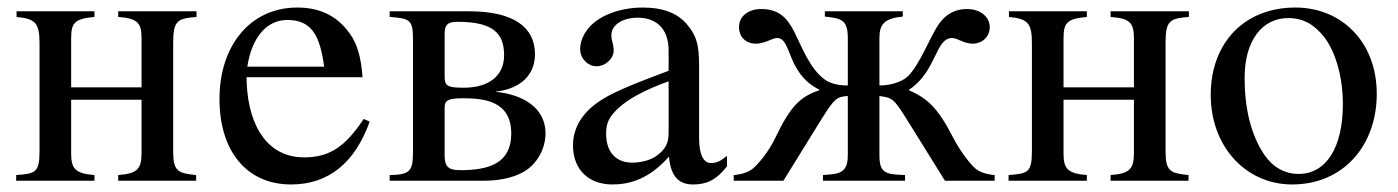

<svg xmlns="http://www.w3.org/2000/svg" viewBox="-20 -480 3713 510"><path d="M502 -450H294V-435C345 -431 356 -420 356 -378V-248H169V-377C169 -419 177 -430 231 -435V-450H24V-435C73 -430 85 -420 85 -366V-79C85 -21 74 -19 23 -15V0H231V-15C180 -19 169 -32 169 -72V-215H356V-74C356 -30 344 -19 294 -15V0H501V-15C452 -20 440 -25 440 -79V-366C440 -425 451 -431 502 -435Z M637 -303C648 -378 687 -427 743 -427C809 -427 830 -384 841 -303ZM946 -164C897 -90 855 -62 788 -62C676 -62 635 -170 635 -275H943C939 -329 929 -363 909 -391C877 -436 832 -460 770 -460C644 -460 563 -358 563 -217C563 -79 635 10 753 10C853 10 923 -48 962 -157Z M1161 -193C1161 -212 1167 -219 1209 -219C1268 -219 1338 -211 1338 -125C1338 -45 1277 -28 1203 -28C1171 -28 1161 -37 1161 -68ZM1161 -391C1161 -419 1175 -422 1196 -422C1292 -422 1319 -390 1319 -333C1319 -276 1275 -247 1212 -247C1167 -247 1161 -252 1161 -278ZM1298 -237C1349 -242 1401 -271 1401 -336C1401 -408 1344 -450 1226 -450H1015V-435C1070 -431 1077 -427 1077 -374V-77C1077 -25 1069 -16 1015 -15V0H1266C1307 0 1343 -8 1370 -23C1407 -44 1429 -85 1429 -126C1429 -195 1367 -229 1298 -236Z M1756 -130C1756 -101 1750 -84 1721 -64C1704 -53 1679 -48 1659 -48C1620 -48 1590 -72 1590 -125C1590 -156 1600 -172 1624 -194C1649 -217 1694 -242 1756 -264ZM1911 -66C1894 -52 1884 -47 1868 -47C1850 -47 1837 -67 1837 -113V-304C1837 -365 1829 -386 1805 -415C1781 -444 1743 -460 1687 -460C1642 -460 1600 -448 1572 -430C1537 -408 1521 -376 1521 -350C1521 -323 1543 -304 1564 -304C1590 -304 1610 -326 1610 -345C1610 -366 1604 -369 1604 -387C1604 -414 1634 -433 1674 -433C1719 -433 1756 -408 1756 -346V-292C1643 -250 1602 -231 1572 -211C1533 -185 1502 -146 1502 -94C1502 -28 1545 10 1607 10C1650 10 1703 -3 1756 -63H1757C1762 -10 1784 10 1821 10C1855 10 1881 0 1911 -38Z M2622 0V-15C2599 -17 2581 -23 2569 -34C2557 -45 2531 -77 2511 -116C2470 -196 2442 -219 2395 -240V-242C2468 -290 2464 -379 2509 -379C2523 -379 2541 -364 2563 -364C2589 -364 2609 -382 2609 -408C2609 -433 2587 -456 2548 -456C2512 -456 2485 -438 2465 -402C2440 -358 2413 -289 2382 -270C2364 -259 2341 -253 2316 -253V-379C2316 -415 2328 -431 2378 -436V-450H2171V-436C2218 -431 2232 -426 2232 -377V-253C2206 -253 2185 -258 2169 -270C2131 -299 2111 -353 2091 -393C2072 -432 2049 -456 2002 -456C1969 -456 1943 -438 1943 -408C1943 -382 1961 -364 1988 -364C2012 -364 2031 -379 2044 -379C2084 -379 2068 -286 2156 -242V-240C2107 -224 2080 -199 2040 -115C2021 -75 1995 -46 1982 -34C1969 -23 1952 -17 1929 -15V0H2061L2163 -165C2197 -219 2203 -223 2232 -225V-67C2232 -33 2220 -20 2189 -17L2166 -15V0H2384V-15L2364 -16C2324 -18 2316 -32 2316 -67V-225C2351 -220 2354 -218 2388 -164L2490 0Z M3138 -450H2930V-435C2981 -431 2992 -420 2992 -378V-248H2805V-377C2805 -419 2813 -430 2867 -435V-450H2660V-435C2709 -430 2721 -420 2721 -366V-79C2721 -21 2710 -19 2659 -15V0H2867V-15C2816 -19 2805 -32 2805 -72V-215H2992V-74C2992 -30 2980 -19 2930 -15V0H3137V-15C3088 -20 3076 -25 3076 -79V-366C3076 -425 3087 -431 3138 -435Z M3547 -204C3547 -88 3503 -18 3429 -18C3393 -18 3361 -36 3339 -68C3302 -122 3286 -194 3286 -273C3286 -373 3333 -432 3402 -432C3445 -432 3473 -412 3497 -382C3529 -341 3547 -272 3547 -204ZM3637 -231C3637 -369 3543 -460 3421 -460C3286 -460 3196 -367 3196 -228C3196 -89 3291 10 3412 10C3547 10 3637 -92 3637 -231Z"/></svg>

Font: XITS
Style: Regular
Weight: 400
Designer: MicroPress Inc., with final additions and corrections provided by Coen Hoffman, Elsevier (retired)
Version: Version 1.302